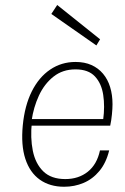

<svg xmlns="http://www.w3.org/2000/svg" viewBox="-20 -722 488 750"><path d="M230.5 7.5Q174.5 7.5 135.5 -20.2Q96.5 -48 79 -101.5Q61.5 -155 69 -232.5Q76.5 -309.5 104.2 -365Q132 -420.5 176 -450.2Q220 -480 275 -480Q310.5 -480 337.2 -468Q364 -456 382.5 -434Q401 -412 410.2 -381.8Q419.5 -351.5 419.5 -315Q419.5 -297.5 417.2 -274.8Q415 -252 410.5 -231H80L104.5 -245Q98 -183.5 108.2 -133Q118.5 -82.5 149.2 -52.5Q180 -22.5 235 -22.5Q287 -22.5 323 -51.2Q359 -80 370.5 -134.5H406.5Q394.5 -85.5 368.2 -54Q342 -22.5 306.5 -7.5Q271 7.5 230.5 7.5ZM103.5 -251 86 -257H407.5L383 -254.5Q390 -306.5 383.2 -351.2Q376.5 -396 350.8 -423.5Q325 -451 275 -451Q224.5 -451 188.8 -422.5Q153 -394 132 -348.5Q111 -303 103.5 -251ZM356.5 -544.5 180.5 -667.5 203.5 -702.5 371 -568.5Z"/></svg>

Font: Karla ExtraLight
Style: Italic
Weight: 250
Italic angle: -8°
Designer: Jonathan Pinhorn
Version: Version 2.004;gftools[0.9.33]